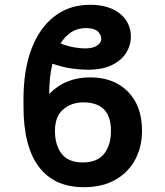

<svg xmlns="http://www.w3.org/2000/svg" viewBox="-20 -780 698 810"><path d="M360.4 -453.6Q460 -453.6 519.5 -393.6Q579.1 -333.5 579.1 -228.5Q579.1 -159.2 549.8 -105.5Q520.5 -51.8 465.8 -21Q411.1 9.8 334 9.8Q209 9.8 144 -76.2Q79.1 -162.1 79.1 -330.6V-362.3Q79.1 -484.9 113 -574Q147 -663.1 210 -711.4Q272.9 -759.8 360.4 -759.8Q439.9 -759.8 486.1 -722.4Q532.2 -685.1 532.2 -624Q532.2 -589.8 512.9 -558.1Q493.7 -526.4 453.4 -506.1Q413.1 -485.8 349.6 -485.8Q318.8 -485.8 282.2 -491Q245.6 -496.1 201.2 -511.2Q187.5 -453.6 187.5 -383.3Q254.9 -453.6 360.4 -453.6ZM331.1 -348.1Q281.2 -348.1 246.6 -318.4Q211.9 -288.6 211.9 -228.5Q211.9 -167.5 240.2 -131.1Q268.6 -94.7 329.1 -94.7Q390.1 -94.7 419.2 -131.1Q448.2 -167.5 448.2 -228.5Q448.2 -348.1 331.1 -348.1ZM235.4 -596.7Q264.2 -585.4 290.8 -580.6Q317.4 -575.7 338.4 -575.7Q371.6 -575.7 389.4 -587.6Q407.2 -599.6 407.2 -615.7Q407.2 -634.3 391.8 -647.9Q376.5 -661.6 342.8 -661.6Q307.6 -661.6 280.8 -644.3Q253.9 -627 235.4 -596.7Z"/></svg>

Font: Inter SemiBold
Style: Regular
Weight: 600
Designer: Rasmus Andersson
Foundry: rsms
Version: Version 4.001;git-9221beed3